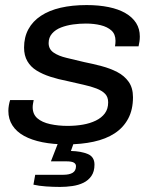

<svg xmlns="http://www.w3.org/2000/svg" viewBox="-20 -558 609 758"><path d="M243 12Q190 12 147.5 3.5Q105 -5 75 -21.5Q45 -38 29 -63Q13 -88 13 -120Q13 -131 15 -142.5Q17 -154 20 -163H113Q112 -157 110.5 -149.5Q109 -142 109 -135Q109 -107 127.5 -91Q146 -75 178 -68Q210 -61 247 -61Q279 -61 307.5 -66Q336 -71 358.5 -82Q381 -93 394 -110.5Q407 -128 407 -154Q407 -175 395 -187.5Q383 -200 361 -208.5Q339 -217 309.5 -223.5Q280 -230 246 -238Q210 -245 179 -255Q148 -265 124.5 -279.5Q101 -294 88 -316.5Q75 -339 75 -370Q75 -411 92 -442.5Q109 -474 141.5 -495.5Q174 -517 219.5 -527.5Q265 -538 322 -538Q370 -538 409 -530Q448 -522 475.5 -506Q503 -490 517.5 -467Q532 -444 532 -414Q532 -403 530.5 -393.5Q529 -384 527 -375H434Q435 -381 435.5 -386.5Q436 -392 436 -397Q436 -423 420 -437.5Q404 -452 377.5 -458.5Q351 -465 319 -465Q294 -465 268.5 -461.5Q243 -458 221 -449.5Q199 -441 185.5 -425.5Q172 -410 172 -388Q172 -364 191.5 -350.5Q211 -337 243 -329.5Q275 -322 312 -313Q347 -306 381 -297Q415 -288 443 -273.5Q471 -259 488 -235Q505 -211 505 -174Q505 -125 486 -89.5Q467 -54 432.5 -31.5Q398 -9 349.5 1.5Q301 12 243 12ZM217 180Q190 180 161.5 178Q133 176 112 171L119 132H230Q254 132 267 124Q280 116 280 98Q280 89 271.5 84Q263 79 243 79H181L218 -16H279L260 38Q300 39 326.5 50Q353 61 353 92Q353 119 341 136.5Q329 154 309.5 163.5Q290 173 265.5 176.5Q241 180 217 180Z"/></svg>

Font: Archivo SemiExpanded
Style: Italic
Weight: 400
Width: 6
Italic angle: -10°
Designer: Hector Gatti
Foundry: Omnibus-Type
Version: Version 2.001